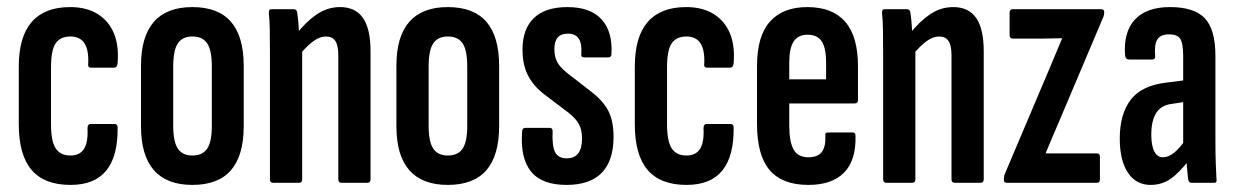

<svg xmlns="http://www.w3.org/2000/svg" viewBox="-20 -516 3491 542"><path d="M179 6Q105 6 69 -36.5Q33 -79 33 -165V-328Q33 -412 69.5 -454Q106 -496 178 -496Q224 -496 255.5 -476.5Q287 -457 301.5 -422Q316 -387 312 -338Q311 -325 302 -325H236Q232 -325 230 -328Q228 -331 229 -335Q231 -374 218.5 -393.5Q206 -413 179 -413Q150 -413 137 -393.5Q124 -374 124 -326V-165Q124 -118 137 -97.5Q150 -77 179 -77Q205 -77 217 -95.5Q229 -114 227 -154Q227 -166 236 -166H303Q312 -166 312 -156Q313 -75 280 -34.5Q247 6 179 6Z M523 6Q451 6 414.5 -35.5Q378 -77 378 -160V-330Q378 -413 414.5 -454.5Q451 -496 523 -496Q596 -496 632 -454.5Q668 -413 668 -330V-160Q668 -77 632 -35.5Q596 6 523 6ZM523 -77Q552 -77 565 -96.5Q578 -116 578 -161V-328Q578 -374 565 -393.5Q552 -413 523 -413Q495 -413 482 -393.5Q469 -374 469 -328V-161Q469 -116 482 -96.5Q495 -77 523 -77Z M944 0Q935 0 935 -10V-360Q935 -388 926.5 -400.5Q918 -413 900 -413Q883 -413 865 -400Q847 -387 827 -363L816 -419Q843 -454 873.5 -475Q904 -496 940 -496Q983 -496 1004.5 -465.5Q1026 -435 1026 -371V-10Q1026 0 1017 0ZM751 0Q742 0 742 -10V-367Q742 -406 741.5 -433.5Q741 -461 739 -478Q738 -490 746 -490H809Q818 -490 819 -480Q822 -462 823.5 -434.5Q825 -407 825 -391L833 -376V-10Q833 0 824 0Z M1244 6Q1172 6 1135.5 -35.5Q1099 -77 1099 -160V-330Q1099 -413 1135.5 -454.5Q1172 -496 1244 -496Q1317 -496 1353 -454.5Q1389 -413 1389 -330V-160Q1389 -77 1353 -35.5Q1317 6 1244 6ZM1244 -77Q1273 -77 1286 -96.5Q1299 -116 1299 -161V-328Q1299 -374 1286 -393.5Q1273 -413 1244 -413Q1216 -413 1203 -393.5Q1190 -374 1190 -328V-161Q1190 -116 1203 -96.5Q1216 -77 1244 -77Z M1579 6Q1509 6 1478.5 -32.5Q1448 -71 1454 -145Q1454 -155 1463 -155H1532Q1540 -155 1540 -146Q1538 -104 1547 -86.5Q1556 -69 1580 -69Q1623 -69 1623 -125Q1623 -149 1614.5 -165Q1606 -181 1586 -197L1516 -250Q1486 -273 1470.5 -303Q1455 -333 1455 -376Q1455 -434 1487 -465Q1519 -496 1582 -496Q1647 -496 1678.5 -461Q1710 -426 1706 -363Q1706 -354 1697 -354H1629Q1625 -354 1622.5 -356Q1620 -358 1621 -365Q1623 -392 1614 -406.5Q1605 -421 1583 -421Q1545 -421 1545 -378Q1545 -355 1553.5 -340Q1562 -325 1581 -310L1648 -258Q1683 -231 1697.5 -202.5Q1712 -174 1712 -129Q1712 -63 1679 -28.5Q1646 6 1579 6Z M1918 6Q1844 6 1808 -36.5Q1772 -79 1772 -165V-328Q1772 -412 1808.5 -454Q1845 -496 1917 -496Q1963 -496 1994.5 -476.5Q2026 -457 2040.5 -422Q2055 -387 2051 -338Q2050 -325 2041 -325H1975Q1971 -325 1969 -328Q1967 -331 1968 -335Q1970 -374 1957.5 -393.5Q1945 -413 1918 -413Q1889 -413 1876 -393.5Q1863 -374 1863 -326V-165Q1863 -118 1876 -97.5Q1889 -77 1918 -77Q1944 -77 1956 -95.5Q1968 -114 1966 -154Q1966 -166 1975 -166H2042Q2051 -166 2051 -156Q2052 -75 2019 -34.5Q1986 6 1918 6Z M2262 6Q2188 6 2152.5 -36Q2117 -78 2117 -166V-330Q2117 -414 2153.5 -455Q2190 -496 2259 -496Q2330 -496 2366 -454.5Q2402 -413 2402 -329V-234Q2402 -224 2393 -224H2208V-163Q2208 -115 2220.5 -93.5Q2233 -72 2262 -72Q2288 -72 2299.5 -86.5Q2311 -101 2310 -131Q2308 -142 2317 -142H2387Q2395 -142 2395 -133Q2397 -64 2363 -29Q2329 6 2262 6ZM2208 -292H2312V-339Q2312 -381 2299.5 -399.5Q2287 -418 2260 -418Q2233 -418 2220.5 -399Q2208 -380 2208 -339Z M2675 0Q2666 0 2666 -10V-360Q2666 -388 2657.5 -400.5Q2649 -413 2631 -413Q2614 -413 2596 -400Q2578 -387 2558 -363L2547 -419Q2574 -454 2604.5 -475Q2635 -496 2671 -496Q2714 -496 2735.5 -465.5Q2757 -435 2757 -371V-10Q2757 0 2748 0ZM2482 0Q2473 0 2473 -10V-367Q2473 -406 2472.5 -433.5Q2472 -461 2470 -478Q2469 -490 2477 -490H2540Q2549 -490 2550 -480Q2553 -462 2554.5 -434.5Q2556 -407 2556 -391L2564 -376V-10Q2564 0 2555 0Z M2822 0Q2814 0 2814 -8V-11Q2814 -20 2817 -26L2942 -321Q2951 -343 2960 -364Q2969 -385 2978 -407V-408Q2961 -408 2947.5 -407.5Q2934 -407 2919 -407H2839Q2830 -407 2830 -417V-480Q2830 -490 2839 -490H3088Q3097 -490 3097 -483V-480Q3097 -472 3092 -462L2968 -169Q2959 -148 2950 -127Q2941 -106 2932 -84V-83Q2949 -83 2961.5 -83Q2974 -83 2989 -83H3077Q3085 -83 3085 -73V-10Q3085 0 3077 0Z M3343 0Q3336 0 3334 -10Q3332 -27 3330 -53.5Q3328 -80 3328 -99L3320 -108V-358Q3320 -393 3312 -406Q3304 -419 3280 -419Q3256 -419 3247 -404.5Q3238 -390 3241 -358Q3242 -348 3232 -348H3168Q3157 -348 3156 -360Q3151 -425 3183.5 -460.5Q3216 -496 3283 -496Q3351 -496 3381 -464.5Q3411 -433 3411 -358V-123Q3411 -81 3412 -54Q3413 -27 3414 -11Q3416 0 3408 0ZM3228 6Q3187 6 3164 -28.5Q3141 -63 3141 -125Q3141 -194 3172 -234.5Q3203 -275 3274 -283L3329 -290L3328 -229L3290 -223Q3259 -220 3244.5 -198Q3230 -176 3230 -136Q3230 -105 3238.5 -88.5Q3247 -72 3263 -72Q3278 -72 3294 -84.5Q3310 -97 3333 -130L3339 -67Q3308 -27 3283.5 -10.5Q3259 6 3228 6Z"/></svg>

Font: Sofia Sans Extra Condensed SemiBold
Style: Regular
Weight: 600
Designer: Botio Nikoltchev, Ani Petrova
Foundry: lettersoup
Version: Version 4.101